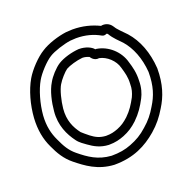

<svg xmlns="http://www.w3.org/2000/svg" viewBox="-131 -886 1023 1016"><g transform="rotate(-20 381.0 -378.5)"><path d="M29 -382C25 -315 36 -260 59 -212C79 -168 102 -128 143 -95C194 -54 253 -9 344 -4H346C455 -4 528 -43 590 -96C627 -128 652 -160 676 -200C710 -254 732 -317 732 -405V-407C726 -497 697 -573 648 -628C626 -652 602 -672 591 -692L590 -693C576 -716 550 -724 529 -719C486 -740 436 -753 381 -753H379C369 -752 357 -752 343 -751C297 -745 237 -726 200 -702C160 -678 111 -626 87 -585C55 -530 34 -454 29 -382ZM79 -378C84 -442 105 -514 131 -559C149 -591 196 -642 226 -660C252 -677 313 -696 349 -701C360 -702 370 -702 382 -703C435 -703 479 -690 516 -669C524 -664 535 -666 542 -670C545 -669 547 -668 548 -667C567 -634 592 -614 610 -594C649 -549 676 -484 682 -404C682 -324 664 -274 634 -226C613 -190 591 -162 558 -134C526 -105 497 -88 458 -73C425 -60 391 -54 347 -54C272 -59 225 -92 175 -133C142 -160 125 -190 105 -234C86 -274 75 -319 79 -378ZM141 -380C133 -301 163 -241 195 -198C209 -178 232 -164 244 -155C273 -134 306 -115 353 -113H354C390 -113 415 -120 441 -130C473 -143 496 -158 523 -183C557 -216 577 -247 597 -285C609 -308 619 -339 619 -378C621 -422 612 -456 602 -488C585 -552 529 -603 464 -613H458C446 -629 414 -644 377 -644H375C335 -641 288 -628 257 -609C230 -592 197 -555 183 -529C158 -489 145 -427 141 -380ZM191 -376C195 -417 209 -476 226 -503L227 -504C236 -521 268 -557 283 -567C302 -578 345 -591 378 -594C392 -594 405 -590 416 -585C416 -585 431 -557 461 -562C502 -554 543 -517 554 -474C564 -440 571 -415 569 -380V-379C569 -349 563 -330 553 -308C534 -273 518 -247 489 -219C466 -198 450 -187 423 -176C401 -168 385 -163 355 -163C321 -165 299 -176 274 -195C261 -205 239 -224 235 -228C206 -266 185 -311 191 -376Z"/></g></svg>

Font: Hussar Pisanka
Style: Out
Weight: 400
Designer: Robert Jablonski
Foundry: Cannot Into Space Fonts
Version: Version 1.070